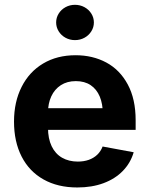

<svg xmlns="http://www.w3.org/2000/svg" viewBox="-20 -788 636 818"><path d="M39.7 -270.1Q39.7 -353.7 72.1 -417.8Q104.4 -482 163.8 -517.4Q223.1 -552.7 301.9 -552.7Q375 -552.7 432.8 -521.7Q490.6 -490.7 524.2 -428.4Q557.9 -366 557.9 -275.8V-234.7H99.8V-326.9H486.6L418.1 -302.2Q418.1 -345.3 405 -376.6Q391.8 -408 366.2 -425.2Q340.5 -442.4 303 -442.4Q265.9 -442.4 239.2 -425.1Q212.5 -407.7 198.5 -377.5Q184.5 -347.3 184.5 -308.7V-243.8Q184.5 -197.4 200.1 -165Q215.7 -132.5 244.4 -116.1Q273.2 -99.6 311.6 -99.6Q337.2 -99.6 358.2 -107Q379.2 -114.5 394.3 -128.8Q409.3 -143.1 417.2 -163.8L549.6 -139.3Q536.2 -93.6 503.4 -59.9Q470.6 -26.1 421.2 -7.7Q371.8 10.7 309.3 10.7Q226.1 10.7 165.4 -23.5Q104.6 -57.6 72.2 -120.9Q39.7 -184.3 39.7 -270.1ZM219.2 -692.3Q219.2 -712.7 230 -730.1Q240.8 -747.4 259.2 -757.5Q277.6 -767.5 299.4 -767.5Q321.3 -767.5 339.8 -757.5Q358.3 -747.4 369.1 -730.1Q380 -712.7 380 -692.3Q380 -671.9 369.1 -654.6Q358.3 -637.2 339.8 -627.1Q321.3 -617.1 299.4 -617.1Q277.6 -617.1 259.2 -627.1Q240.8 -637.2 230 -654.6Q219.2 -671.9 219.2 -692.3Z"/></svg>

Font: Raveo Variable
Style: Regular
Weight: 400
Designer: Jakub Foglar, Rasmus Andersson (Inter)
Foundry: Jakubfoglar.com
Version: Version 1.000;Glyphs 3.2.3 (3260)